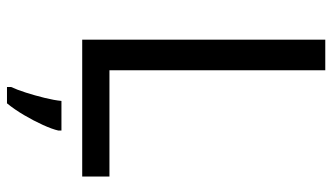

<svg xmlns="http://www.w3.org/2000/svg" viewBox="-226 -528 975 564"><g transform="rotate(90 262.0 -246.5)"><path d="M97 0V-714H187V-80H499V0ZM364 70Q360 88 347.5 115.5Q335 143 318.5 171Q302 199 284 221H236V209Q244 192 252.5 165.5Q261 139 268 110.5Q275 82 277 61H364Z"/></g></svg>

Font: Noto Sans Armenian
Style: Regular
Weight: 400
Designer: Monotype Design Team
Foundry: Monotype Imaging Inc.
Version: Version 2.007